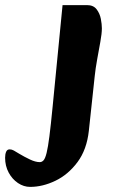

<svg xmlns="http://www.w3.org/2000/svg" viewBox="-164 -511 453 752"><path d="M-46 221Q-71 221 -93.5 206Q-116 191 -130 165Q-144 139 -144 107Q-144 93 -140 83.5Q-136 74 -126 74Q-118 74 -110 78.5Q-102 83 -89 91Q-69 103 -47 113.5Q-25 124 -8 124Q0 124 6.5 117Q13 110 18.5 88Q24 66 29.5 23Q35 -20 42 -92L81 -491H177Q202 -491 214.5 -474.5Q227 -458 231 -437Q235 -416 235 -400Q235 -380 229 -347Q223 -314 216.5 -278Q210 -242 207 -213L184 1Q176 75 139.5 124Q103 173 53 197Q3 221 -46 221Z"/></svg>

Font: Alkatra
Style: Regular
Weight: 400
Designer: Suman Bhandary
Version: Version 1.100;gftools[0.9.22]